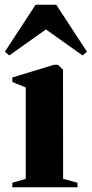

<svg xmlns="http://www.w3.org/2000/svg" viewBox="-42 -789 386 809"><path d="M10 0V-19L66.5 -35.5V-420.5L10 -443.5V-462.5L185 -516H202.5L223.5 -495L224 -35.5L284.5 -19V0ZM-3 -555.5 -21.5 -571 108 -769H195L324.5 -571L306 -555.5L151.5 -665Z"/></svg>

Font: Merriweather 144pt ExtraBold
Style: Regular
Weight: 800
Version: Version 2.100